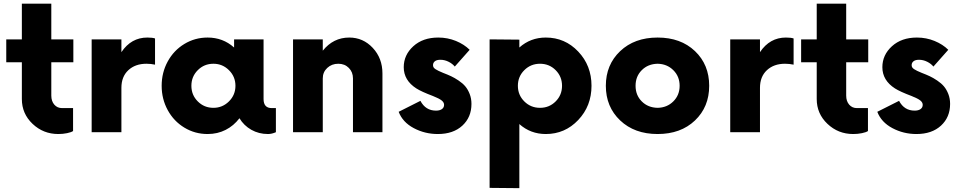

<svg xmlns="http://www.w3.org/2000/svg" viewBox="-20 -712 5161 1034"><path d="M375 -376.5H256.3V-197.3Q256.3 -167 272.5 -148.4Q288.6 -129.9 314 -129.9H373.5V-6.3Q363.8 0.5 341.3 5.1Q318.8 9.8 293.9 9.8Q213.4 9.8 155.5 -44.9Q97.7 -99.6 97.7 -178.7V-376.5H13.7V-500H97.7V-692.4H256.3V-500H375Z M773.4 -509.8Q800.8 -509.8 814.9 -504.9V-363.8Q792.5 -368.7 768.6 -368.7Q708.5 -368.7 671.1 -334Q633.8 -299.3 633.8 -238.8V0H473.6V-500H633.8V-431.2Q686.5 -509.8 773.4 -509.8Z M1443.4 -129.9H1465.8V0Q1443.4 9.8 1423.3 9.8Q1374 9.8 1333.7 -12.9Q1293.5 -35.6 1269.5 -75.2Q1238.8 -34.7 1195.1 -12.5Q1151.4 9.8 1098.1 9.8Q1029.8 9.8 972.9 -24.7Q916 -59.1 883.3 -118.9Q850.6 -178.7 850.6 -250Q850.6 -321.3 883.3 -381.1Q916 -440.9 972.9 -475.3Q1029.8 -509.8 1098.1 -509.8Q1180.7 -509.8 1240.7 -456.1V-500H1399.4V-178.7Q1399.4 -129.9 1443.4 -129.9ZM1129.4 -131.3Q1178.2 -131.3 1213.1 -166Q1248 -200.7 1248 -250Q1248 -299.3 1213.1 -334Q1178.2 -368.7 1129.4 -368.7Q1079.6 -368.7 1045.2 -334.2Q1010.7 -299.8 1010.7 -250Q1010.7 -200.2 1045.2 -165.8Q1079.6 -131.3 1129.4 -131.3Z M1860.8 -509.8Q1935.5 -509.8 1987.5 -454.1Q2039.6 -398.4 2039.6 -316.4V0H1880.9V-290Q1880.9 -323.7 1858.6 -346.2Q1836.4 -368.7 1801.8 -368.7Q1766.6 -368.7 1742.4 -346.2Q1718.3 -323.7 1718.3 -290V0H1558.1V-500H1718.3V-439Q1774.9 -509.8 1860.8 -509.8Z M2337.9 9.8Q2268.1 9.8 2208.3 -22Q2148.4 -53.7 2127 -109.9L2244.1 -168.9Q2272 -116.2 2328.1 -116.2Q2348.1 -116.2 2359.9 -124.5Q2371.6 -132.8 2371.6 -147.5Q2371.6 -160.6 2358.4 -171.1Q2345.2 -181.6 2312 -194.8Q2249.5 -218.3 2222.2 -235.8Q2154.3 -279.3 2154.3 -350.1Q2154.3 -416 2205.8 -462.9Q2257.3 -509.8 2340.3 -509.8Q2390.6 -509.8 2435.3 -491.5Q2480 -473.1 2509.3 -443.8L2429.2 -353.5Q2417 -368.7 2395.8 -379.4Q2374.5 -390.1 2351.6 -390.1Q2332 -390.1 2322 -382.1Q2312 -374 2312 -361.3Q2312 -354.5 2314.9 -349.4Q2317.9 -344.2 2325.9 -339.1Q2334 -334 2341.8 -330.3Q2349.6 -326.7 2365.7 -319.8Q2391.1 -310.1 2409.4 -301.5Q2427.7 -293 2450 -278.1Q2472.2 -263.2 2486.1 -246.6Q2500 -230 2509.5 -205.6Q2519 -181.2 2519 -152.3Q2519 -80.6 2470 -35.4Q2420.9 9.8 2337.9 9.8Z M2919.4 -509.8Q3022.5 -509.8 3094 -434.3Q3165.5 -358.9 3165.5 -250Q3165.5 -141.1 3094 -65.7Q3022.5 9.8 2919.4 9.8Q2836.9 9.8 2776.9 -43.9V301.3L2616.7 299.8V-500L2776.9 -498.5V-456.1Q2836.9 -509.8 2919.4 -509.8ZM2803.7 -165.8Q2838.4 -131.3 2888.2 -131.3Q2938 -131.3 2972.4 -165.8Q3006.8 -200.2 3006.8 -250Q3006.8 -299.8 2972.4 -334.2Q2938 -368.7 2888.2 -368.7Q2838.4 -368.7 2803.7 -334.2Q2769 -299.8 2769 -250Q2769 -200.2 2803.7 -165.8Z M3722.7 -63.2Q3646 9.8 3521.5 9.8Q3397 9.8 3319.8 -63.5Q3242.7 -136.7 3242.7 -250Q3242.7 -363.3 3319.8 -436.5Q3397 -509.8 3521.5 -509.8Q3646 -509.8 3722.7 -436.8Q3799.3 -363.8 3799.3 -250Q3799.3 -136.2 3722.7 -63.2ZM3521.5 -131.3Q3572.3 -132.3 3606.2 -166Q3640.1 -199.7 3640.1 -250Q3640.1 -300.3 3606.2 -334Q3572.3 -367.7 3521.5 -368.7Q3469.7 -367.7 3436.3 -334.2Q3402.8 -300.8 3402.8 -250Q3402.8 -199.2 3436.3 -165.8Q3469.7 -132.3 3521.5 -131.3Z M4212.4 -509.8Q4239.7 -509.8 4253.9 -504.9V-363.8Q4231.4 -368.7 4207.5 -368.7Q4147.5 -368.7 4110.1 -334Q4072.8 -299.3 4072.8 -238.8V0H3912.6V-500H4072.8V-431.2Q4125.5 -509.8 4212.4 -509.8Z M4655.8 -376.5H4537.1V-197.3Q4537.1 -167 4553.2 -148.4Q4569.3 -129.9 4594.7 -129.9H4654.3V-6.3Q4644.5 0.5 4622.1 5.1Q4599.6 9.8 4574.7 9.8Q4494.1 9.8 4436.3 -44.9Q4378.4 -99.6 4378.4 -178.7V-376.5H4294.4V-500H4378.4V-692.4H4537.1V-500H4655.8Z M4915.5 9.8Q4845.7 9.8 4785.9 -22Q4726.1 -53.7 4704.6 -109.9L4821.8 -168.9Q4849.6 -116.2 4905.8 -116.2Q4925.8 -116.2 4937.5 -124.5Q4949.2 -132.8 4949.2 -147.5Q4949.2 -160.6 4936 -171.1Q4922.9 -181.6 4889.6 -194.8Q4827.1 -218.3 4799.8 -235.8Q4731.9 -279.3 4731.9 -350.1Q4731.9 -416 4783.4 -462.9Q4835 -509.8 4918 -509.8Q4968.3 -509.8 5012.9 -491.5Q5057.6 -473.1 5086.9 -443.8L5006.8 -353.5Q4994.6 -368.7 4973.4 -379.4Q4952.1 -390.1 4929.2 -390.1Q4909.7 -390.1 4899.7 -382.1Q4889.6 -374 4889.6 -361.3Q4889.6 -354.5 4892.6 -349.4Q4895.5 -344.2 4903.6 -339.1Q4911.6 -334 4919.4 -330.3Q4927.2 -326.7 4943.4 -319.8Q4968.8 -310.1 4987.1 -301.5Q5005.4 -293 5027.6 -278.1Q5049.8 -263.2 5063.7 -246.6Q5077.6 -230 5087.2 -205.6Q5096.7 -181.2 5096.7 -152.3Q5096.7 -80.6 5047.6 -35.4Q4998.5 9.8 4915.5 9.8Z"/></svg>

Font: Now
Style: Bold
Weight: 700
Designer: Alfredo Marco Pradil
Foundry: Alfredo Marco Pradil
Version: Version 1.002;PS 001.002;hotconv 1.0.88;makeotf.lib2.5.64775